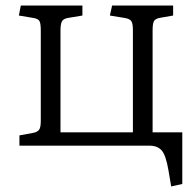

<svg xmlns="http://www.w3.org/2000/svg" viewBox="-20 -525 703 692"><path d="M597 147 587 88Q578 35 563 17.5Q548 0 518 0H50V-37L99 -46Q115 -49 121 -57.5Q127 -66 127 -89V-415Q127 -440 122.5 -448.5Q118 -457 102 -460L48 -469L55 -505H277V-469L223 -460Q208 -457 203 -447.5Q198 -438 198 -414V-48H459V-417Q459 -440 453.5 -448.5Q448 -457 431 -460L376 -469L384 -505H604V-469L558 -461Q540 -458 535 -449Q530 -440 530 -416V-48H637V138Z"/></svg>

Font: Literata 12pt Light
Style: Regular
Weight: 300
Designer: Latin by Veronika Burian and Jose Scaglione. Greek by Irene Vlachou. Cyrillic by Vera Evstafieva.
Foundry: TypeTogether
Version: Version 3.002